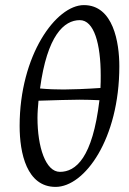

<svg xmlns="http://www.w3.org/2000/svg" viewBox="-20 -713 504 753"><path d="M375 -417C375 -401 375 -385 374 -368C317 -364 259 -362 230 -362C200 -362 169 -363 137 -366C165 -574 231 -634 293 -634C349 -634 375 -541 375 -417ZM127 -251C127 -273 129 -295 131 -318C195 -320 259 -322 291 -322C318 -322 344 -321 370 -320C343 -93 277 -39 215 -39C159 -39 127 -136 127 -251ZM57 -219C57 -112 85 20 198 20C312 20 448 -168 448 -453C448 -545 425 -693 309 -693C200 -693 57 -497 57 -219Z"/></svg>

Font: Temporarium
Style: Italic
Weight: 400
Italic angle: -7°
Version: Version 1.1